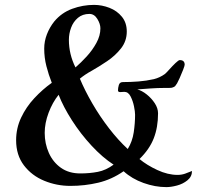

<svg xmlns="http://www.w3.org/2000/svg" viewBox="-20 -753 806 786"><path d="M445 -79Q400 -108 355 -156.5Q310 -205 274.5 -260.5Q239 -316 220 -365Q195 -334 179 -291.5Q163 -249 163 -209Q163 -165 180 -127Q197 -89 229.5 -66Q262 -43 309 -43Q347 -43 380.5 -49.5Q414 -56 445 -79ZM391 -637Q391 -655 378.5 -675.5Q366 -696 346 -696Q318 -696 299 -680Q280 -664 271 -639.5Q262 -615 262 -590Q262 -531 289 -477Q311 -496 334.5 -521.5Q358 -547 374.5 -577Q391 -607 391 -637ZM766 -53Q766 -30 747.5 -15Q729 0 704.5 6.5Q680 13 661 13Q615 13 567.5 -4Q520 -21 486 -52Q437 -18 382 -5Q327 8 268 8Q212 8 161 -13Q110 -34 78 -76Q46 -118 46 -179Q46 -228 66.5 -271.5Q87 -315 120.5 -351Q154 -387 192 -414Q179 -447 170 -482Q161 -517 161 -554Q161 -584 172 -612.5Q183 -641 202 -665Q232 -701 275.5 -717Q319 -733 365 -733Q397 -733 428 -721Q459 -709 479 -684.5Q499 -660 499 -624Q499 -585 475.5 -555Q452 -525 418.5 -502.5Q385 -480 355 -463Q342 -456 330 -448Q318 -440 307 -431Q327 -383 358 -329.5Q389 -276 426.5 -227.5Q464 -179 503 -143Q522 -174 527.5 -211.5Q533 -249 533 -283Q533 -296 528.5 -318Q524 -340 514.5 -358.5Q505 -377 489 -377Q485 -377 480.5 -376.5Q476 -376 472 -376Q463 -376 463 -383Q463 -393 466.5 -405Q470 -417 483 -417Q515 -417 547 -419.5Q579 -422 610 -429Q634 -435 655 -450Q661 -455 673.5 -469Q686 -483 698.5 -495Q711 -507 716 -507Q736 -507 736 -488Q736 -484 729.5 -467Q723 -450 715.5 -433.5Q708 -417 705 -412Q700 -404 697 -400.5Q694 -397 684 -394Q679 -393 668.5 -393Q658 -393 653 -393Q625 -393 597.5 -391Q570 -389 542 -387Q561 -382 580.5 -366.5Q600 -351 613.5 -330.5Q627 -310 627 -289Q627 -232 609.5 -187Q592 -142 551 -102Q581 -77 624 -57Q667 -37 707 -37Q723 -37 737.5 -42Q752 -47 766 -53Z"/></svg>

Font: Kaisei HarunoUmi
Style: Bold
Weight: 700
Designer: Font-Kai, 金井和夫
Foundry: KAZUO KANAI
Version: Version 5.003